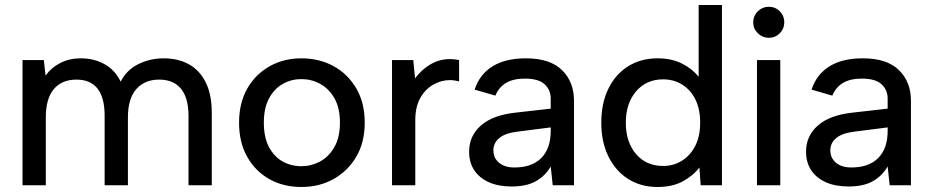

<svg xmlns="http://www.w3.org/2000/svg" viewBox="-20 -740 3721 767"><path d="M70 0V-500H155L162 -438Q185 -470 221 -488.5Q257 -507 303 -507Q355 -507 397 -484Q439 -461 462 -414Q486 -461 533 -484Q580 -507 634 -507Q692 -507 735 -483Q778 -459 802 -410.5Q826 -362 826 -290V0H733V-278Q733 -349 703 -385.5Q673 -422 616 -422Q558 -422 524.5 -384Q491 -346 491 -271V0H398V-278Q398 -349 370 -385.5Q342 -422 285 -422Q227 -422 195 -384Q163 -346 163 -271V0Z M1184 7Q1112 7 1056 -24.5Q1000 -56 967.5 -113.5Q935 -171 935 -250Q935 -329 968 -386.5Q1001 -444 1057.5 -475.5Q1114 -507 1184 -507Q1256 -507 1313 -475.5Q1370 -444 1403.5 -386.5Q1437 -329 1437 -250Q1437 -171 1403 -113.5Q1369 -56 1312 -24.5Q1255 7 1184 7ZM1184 -76Q1223 -76 1258 -94.5Q1293 -113 1315.5 -152Q1338 -191 1338 -250Q1338 -309 1316 -347.5Q1294 -386 1259 -405Q1224 -424 1184 -424Q1144 -424 1110 -405Q1076 -386 1055 -347.5Q1034 -309 1034 -250Q1034 -191 1054.5 -152.5Q1075 -114 1109 -95Q1143 -76 1184 -76Z M1546 0V-500H1631L1638 -427Q1663 -461 1699 -482.5Q1735 -504 1778 -504Q1787 -504 1796 -503Q1805 -502 1814 -500V-415Q1805 -417 1796 -418.5Q1787 -420 1777 -420Q1743 -420 1711 -402Q1679 -384 1659 -348.5Q1639 -313 1639 -260V0Z M2024 5Q1971 5 1933 -12Q1895 -29 1874.5 -60Q1854 -91 1854 -134Q1854 -197 1901 -238.5Q1948 -280 2039 -290L2180 -306V-346Q2180 -381 2155.5 -403.5Q2131 -426 2077 -426Q2031 -426 2002 -409Q1973 -392 1959 -358L1876 -382Q1896 -443 1947.5 -475Q1999 -507 2081 -507Q2177 -507 2225 -460Q2273 -413 2273 -338V0H2188L2180 -75Q2158 -37 2120.5 -16Q2083 5 2024 5ZM2035 -71Q2105 -71 2142.5 -109Q2180 -147 2180 -217V-231L2046 -214Q1998 -208 1974.5 -188.5Q1951 -169 1951 -139Q1951 -109 1973.5 -90Q1996 -71 2035 -71Z M2607 7Q2540 7 2489.5 -25Q2439 -57 2410.5 -115Q2382 -173 2382 -250Q2382 -327 2410 -385Q2438 -443 2489 -475Q2540 -507 2607 -507Q2663 -507 2704.5 -486Q2746 -465 2771 -433V-720H2864V0H2779L2774 -71Q2749 -38 2707.5 -15.5Q2666 7 2607 7ZM2629 -77Q2670 -77 2703.5 -97.5Q2737 -118 2757 -156.5Q2777 -195 2777 -250Q2777 -305 2757.5 -343.5Q2738 -382 2704.5 -402.5Q2671 -423 2629 -423Q2562 -423 2521 -375Q2480 -327 2480 -250Q2480 -172 2521 -124.5Q2562 -77 2629 -77Z M3004 0V-500H3097V0ZM3051 -589Q3026 -589 3007.5 -607Q2989 -625 2989 -650Q2989 -677 3007.5 -695Q3026 -713 3051 -713Q3077 -713 3095 -695Q3113 -677 3113 -650Q3113 -625 3095 -607Q3077 -589 3051 -589Z M3370 5Q3317 5 3279 -12Q3241 -29 3220.5 -60Q3200 -91 3200 -134Q3200 -197 3247 -238.5Q3294 -280 3385 -290L3526 -306V-346Q3526 -381 3501.5 -403.5Q3477 -426 3423 -426Q3377 -426 3348 -409Q3319 -392 3305 -358L3222 -382Q3242 -443 3293.5 -475Q3345 -507 3427 -507Q3523 -507 3571 -460Q3619 -413 3619 -338V0H3534L3526 -75Q3504 -37 3466.5 -16Q3429 5 3370 5ZM3381 -71Q3451 -71 3488.5 -109Q3526 -147 3526 -217V-231L3392 -214Q3344 -208 3320.5 -188.5Q3297 -169 3297 -139Q3297 -109 3319.5 -90Q3342 -71 3381 -71Z"/></svg>

Font: Envelope Sans Variable
Style: Regular
Weight: 500
Designer: Andreas Rasmussen / Norman Anderson
Foundry: mail.de GmbH
Version: Version 1.150